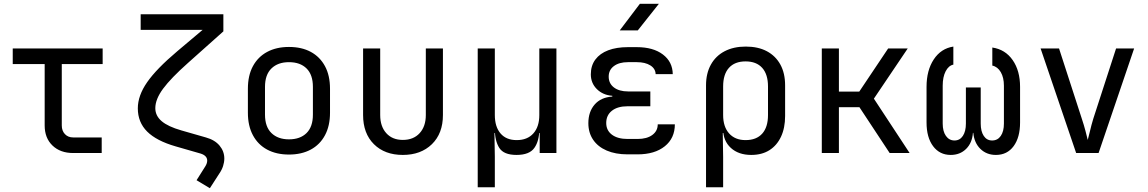

<svg xmlns="http://www.w3.org/2000/svg" viewBox="-20 -805 6040 1010"><path d="M365 0Q297 0 256 -39.5Q215 -79 215 -145V-468H47V-550H520V-468H305V-145Q305 -117 321.5 -99.5Q338 -82 365 -82H515V0Z M1084 185 1014 143 1060 70Q1070 54 1070 40Q1070 14 1036 3L904 -35Q803 -64 754 -113Q705 -162 705 -235Q705 -302 754 -372.5Q803 -443 912 -535L1046 -648H720V-730H1155V-640L969 -474Q879 -394 838 -338.5Q797 -283 797 -236Q797 -196 830.5 -167.5Q864 -139 934 -119L1063 -82Q1110 -69 1135 -39Q1160 -9 1160 29Q1160 48 1153.5 68.5Q1147 89 1133 109Z M1500 8Q1434 8 1385.5 -18Q1337 -44 1310.5 -93.5Q1284 -143 1284 -212V-338Q1284 -408 1310.5 -457Q1337 -506 1385.5 -532Q1434 -558 1500 -558Q1567 -558 1615 -532Q1663 -506 1689.5 -457Q1716 -408 1716 -338V-212Q1716 -143 1689.5 -93.5Q1663 -44 1614.5 -18Q1566 8 1500 8ZM1500 -72Q1559 -72 1592.5 -105Q1626 -138 1626 -202V-348Q1626 -412 1592.5 -445Q1559 -478 1500 -478Q1442 -478 1408 -445Q1374 -412 1374 -348V-202Q1374 -138 1408 -105Q1442 -72 1500 -72Z M2099 10Q2004 10 1947 -46.5Q1890 -103 1890 -200V-550H1980V-200Q1980 -140 2012 -104.5Q2044 -69 2099 -69Q2155 -69 2187.5 -104.5Q2220 -140 2220 -200V-550H2310V-200Q2310 -103 2252 -46.5Q2194 10 2099 10Z M2493 180V-550H2583V-200Q2583 -138 2613 -103Q2643 -68 2698 -68Q2754 -68 2785.5 -103Q2817 -138 2817 -200V-550H2907V0H2819V-105H2799L2817 -126Q2817 -64 2791 -27Q2765 10 2697 10Q2630 10 2606.5 -27Q2583 -64 2583 -126L2601 -105H2581L2583 20V180Z M3334 7H3281Q3218 7 3171.5 -13Q3125 -33 3100 -70Q3075 -107 3075 -157Q3075 -217 3108 -255Q3141 -293 3201 -297V-301Q3151 -305 3119.5 -336.5Q3088 -368 3088 -414Q3088 -460 3112 -492Q3136 -524 3179.5 -540.5Q3223 -557 3283 -557H3330Q3416 -557 3467 -518.5Q3518 -480 3519 -415H3429Q3428 -444 3401 -461Q3374 -478 3330 -478H3283Q3237 -478 3209.5 -457.5Q3182 -437 3182 -402Q3182 -366 3209.5 -345Q3237 -324 3284 -324H3401V-246H3281Q3229 -246 3199 -222.5Q3169 -199 3169 -158Q3169 -119 3199 -96.5Q3229 -74 3281 -74H3334Q3383 -74 3411.5 -95Q3440 -116 3440 -151H3530Q3530 -78 3477 -35.5Q3424 7 3334 7ZM3240 -645 3346 -785H3446L3335 -645Z M3694 180V-356Q3694 -419 3719.5 -465Q3745 -511 3792 -535.5Q3839 -560 3903 -560Q3968 -560 4014 -535.5Q4060 -511 4085 -465.5Q4110 -420 4110 -356V-195Q4110 -132 4088.5 -86Q4067 -40 4027.5 -15Q3988 10 3932 10Q3865 10 3824.5 -27Q3784 -64 3784 -126L3802 -105H3782L3784 20V180ZM3902 -68Q3959 -68 3989.5 -102Q4020 -136 4020 -200V-350Q4020 -414 3989.5 -448Q3959 -482 3902 -482Q3845 -482 3814.5 -448Q3784 -414 3784 -350V-200Q3784 -138 3815.5 -103Q3847 -68 3902 -68Z M4303 0V-550H4393V-323H4500L4652 -550H4755L4577 -286L4765 0H4660L4501 -241H4393V0Z M4981 10Q4923 10 4888.5 -36Q4854 -82 4854 -161V-348Q4854 -435 4892 -492.5Q4930 -550 4995 -560V-465Q4970 -460 4954.5 -430Q4939 -400 4939 -354V-155Q4939 -114 4956 -90Q4973 -66 5001 -66Q5029 -66 5045 -90Q5061 -114 5061 -155V-345H5139V-155Q5139 -114 5155 -90Q5171 -66 5199 -66Q5228 -66 5244.5 -90Q5261 -114 5261 -155V-354Q5261 -397 5244.5 -425.5Q5228 -454 5200 -460V-555Q5268 -545 5307 -489Q5346 -433 5346 -348V-161Q5346 -82 5312 -36Q5278 10 5219 10Q5170 10 5137.5 -21.5Q5105 -53 5100 -106H5098Q5094 -53 5062 -21.5Q5030 10 4981 10Z M5641 0 5454 -550H5551L5671 -180Q5682 -147 5690 -116.5Q5698 -86 5702 -69Q5707 -86 5714 -116.5Q5721 -147 5731 -180L5851 -550H5946L5759 0Z"/></svg>

Font: JetBrains Mono
Style: Regular
Weight: 400
Monospace: yes
Designer: Philipp Nurullin, Konstantin Bulenkov
Foundry: JetBrains
Version: Version 2.305